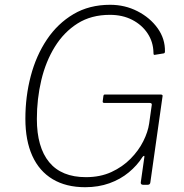

<svg xmlns="http://www.w3.org/2000/svg" viewBox="-20 -772 770 802"><path d="M336 10Q256 10 200 -23.5Q144 -57 115 -121Q86 -185 86 -276Q86 -369 108.5 -454.5Q131 -540 176 -607Q221 -674 287 -713Q353 -752 440 -752Q502 -752 554.5 -725Q607 -698 638.5 -654Q670 -610 669 -557Q669 -550 664 -549L627 -543Q623 -542 622 -544.5Q621 -547 621 -553Q620 -597 596.5 -632.5Q573 -668 532.5 -689Q492 -710 439 -710Q361 -710 304 -674Q247 -638 209 -576.5Q171 -515 152.5 -437Q134 -359 134 -275Q134 -157 185.5 -94.5Q237 -32 339 -32Q399 -32 445.5 -53.5Q492 -75 525.5 -109Q559 -143 578.5 -182Q598 -221 603 -256L614 -334Q615 -342 605 -342H416Q408 -342 409 -349L412 -372Q413 -377 417 -377H653Q656 -377 658 -375Q660 -373 659 -370L608 -10Q607 0 596 0H579Q567 0 568 -10L583 -116Q584 -121 581.5 -121Q579 -121 575 -116Q553 -81 518 -52Q483 -23 437 -6.5Q391 10 336 10Z"/></svg>

Font: Libre Franklin Thin Thin
Style: Italic
Weight: 250
Italic angle: -8°
Version: Version 3.000